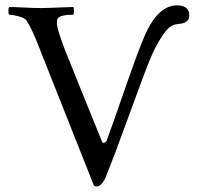

<svg xmlns="http://www.w3.org/2000/svg" viewBox="-20 -671 720 700"><path d="M365.2 -24.4Q350.6 8.8 331.1 8.8Q324.2 8.8 321.3 2.9L121.1 -502Q97.7 -563.5 77.1 -595.7Q70.3 -605.5 48.8 -611.3Q27.3 -617.2 14.6 -617.2Q10.7 -617.2 10.7 -630.9Q10.7 -643.6 14.6 -645.5Q32.2 -645.5 66.9 -643.6Q101.6 -641.6 127 -641.6Q151.4 -641.6 193.8 -643.6Q236.3 -645.5 248 -645.5Q250 -641.6 249.5 -629.4Q249 -617.2 246.1 -617.2Q192.4 -617.2 188.5 -599.6Q187.5 -594.7 187.5 -585.9Q187.5 -579.1 190.4 -567.4Q193.4 -555.7 200.7 -533.7Q208 -511.7 216.3 -490.7Q224.6 -469.7 240.7 -429.7Q256.8 -389.6 270 -356.9Q283.2 -324.2 308.1 -262.7Q333 -201.2 352.5 -153.3Q354.5 -148.4 359.4 -150.4Q364.3 -152.3 368.2 -156.2Q386.7 -206.1 436.5 -349.6Q486.3 -493.2 506.8 -539.1Q556.6 -654.3 628.9 -651.4Q650.4 -650.4 660.6 -640.6Q670.9 -630.9 669.9 -614.3Q669.9 -587.9 634.8 -584L626 -583Q607.4 -582 589.8 -564Q572.3 -545.9 545.9 -496.1Q529.3 -463.9 502 -390.6Q474.6 -317.4 435.5 -210Q396.5 -102.5 365.2 -24.4Z"/></svg>

Font: Crimson Text
Style: Roman
Weight: 400
Version: Version 0.13